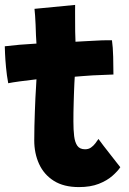

<svg xmlns="http://www.w3.org/2000/svg" viewBox="-24 -737 526 782"><path d="M466 -56Q455.5 -40 433.8 -20.8Q412 -1.5 378.2 11.8Q344.5 25 297.5 25Q235.5 25 195.2 -0.5Q155 -26 135.2 -69.2Q115.5 -112.5 115.5 -165Q115.5 -193.5 116.2 -223.8Q117 -254 118 -283Q119 -312 120.2 -337.8Q121.5 -363.5 122.8 -383Q124 -402.5 124.5 -414Q89 -410 56 -405.5Q23 -401 9.5 -398Q3.5 -430 0.5 -462.8Q-2.5 -495.5 -3.5 -519.2Q-4.5 -543 -4.5 -548.5Q24.5 -552 56.2 -554.8Q88 -557.5 124.5 -559.5Q123.5 -569 122.5 -593.2Q121.5 -617.5 121 -636Q120.5 -654 119 -672.2Q117.5 -690.5 116.5 -701L282 -717Q281.5 -711.5 281.8 -691.2Q282 -671 282 -643Q282 -628 282.2 -608Q282.5 -588 283.5 -567Q300.5 -568 322.8 -569.2Q345 -570.5 357.5 -571Q378 -572.5 393.2 -572.8Q408.5 -573 418.5 -573Q428.5 -573 432 -573Q436 -545.5 437 -505.2Q438 -465 438 -433.5Q433 -433.5 406 -432.2Q379 -431 353.5 -430Q335.5 -429 313.8 -427.2Q292 -425.5 280.5 -424.5Q280 -415 279 -399Q278 -383 277.5 -363.2Q277 -343.5 276.2 -322Q275.5 -300.5 275.2 -279.8Q275 -259 275 -241.5Q275 -208 278 -182.8Q281 -157.5 291 -143.2Q301 -129 322.5 -129Q336.5 -129 346.5 -136Q356.5 -143 364 -152.8Q371.5 -162.5 377 -171Q384.5 -160.5 397.5 -143.5Q410.5 -126.5 424.8 -108.5Q439 -90.5 450.2 -76Q461.5 -61.5 466 -56Z"/></svg>

Font: Grandstander Thin ExtraBold
Style: Regular
Weight: 800
Version: Version 1.200